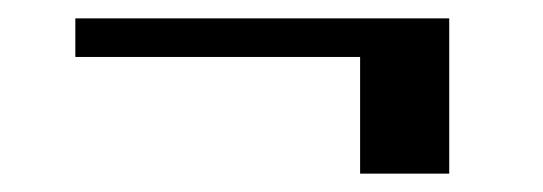

<svg xmlns="http://www.w3.org/2000/svg" viewBox="-20 -392 591 209"><path d="M62 -330H372V-203H469V-372H62Z"/></svg>

Font: Aerodynamic
Style: Regular
Weight: 500
Designer: Google
Version: Version 2.000980; 2014